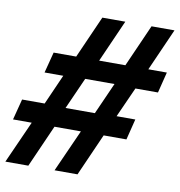

<svg xmlns="http://www.w3.org/2000/svg" viewBox="-86 -746 766 817"><g transform="rotate(10 297.0 -337.5)"><path d="M-9.2 0 72.5 -182.5H-8.3L15 -272.5H112.5L170 -402.5H89.2L112.5 -492.5H210L290.8 -675H390L309.2 -492.5H422.5L503.3 -675H602.5L521.7 -492.5H601.7L579.2 -402.5H481.7L423.3 -272.5H504.2L481.7 -182.5H383.3L302.5 0H203.3L285 -182.5H170.8L90 0ZM203.3 -269.2H330L390.8 -405.8H264.2Z"/></g></svg>

Font: Funnel Sans SemiBold
Style: Italic
Weight: 600
Italic angle: -14.036°
Designer: NORD ID, Kristian Moeller
Foundry: Dicotype
Version: Version 1.000